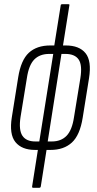

<svg xmlns="http://www.w3.org/2000/svg" viewBox="-20 -703 458 908"><path d="M146 6Q83 6 53 -31Q23 -68 36 -149L66 -337Q79 -419 116.5 -453.5Q154 -488 218 -488H291Q355 -488 384.5 -451.5Q414 -415 401 -333L371 -146Q358 -64 320 -29Q282 6 219 6ZM147 -34H225Q269 -34 295 -61Q321 -88 330 -149L360 -333Q370 -395 352 -421.5Q334 -448 289 -448H213Q168 -448 142 -421.5Q116 -395 107 -333L77 -149Q68 -88 86 -61Q104 -34 147 -34ZM136 185Q131 185 132 178L161 -6L163 -16L234 -462L235 -477L267 -677Q267 -683 274 -683H304Q310 -683 308 -677L276 -476L273 -463L203 -17L202 -6L173 178Q172 185 166 185Z"/></svg>

Font: Sofia Sans Extra Condensed Light
Style: Italic
Weight: 300
Italic angle: -9°
Version: Version 4.100